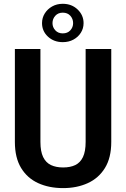

<svg xmlns="http://www.w3.org/2000/svg" viewBox="-20 -965 653 995"><path d="M423.8 -710.9H556.6V-229.5Q556.6 -147.5 523.9 -94.5Q491.2 -41.5 434.8 -15.9Q378.4 9.8 307.1 9.8Q234.4 9.8 178 -15.9Q121.6 -41.5 89.4 -94.5Q57.1 -147.5 57.1 -229.5V-710.9H189.5V-229.5Q189.5 -180.2 203.6 -151.1Q217.8 -122.1 244.1 -109.6Q270.5 -97.2 307.1 -97.2Q344.2 -97.2 370.1 -109.6Q396 -122.1 409.9 -151.1Q423.8 -180.2 423.8 -229.5ZM197.8 -845.2Q197.8 -872.6 211.9 -895.3Q226.1 -918 250.2 -931.6Q274.4 -945.3 305.2 -945.3Q351.6 -945.3 382.3 -915.8Q413.1 -886.2 413.1 -845.2Q413.1 -817.4 398.9 -795.2Q384.8 -772.9 360.6 -759.8Q336.4 -746.6 305.2 -746.6Q259.3 -746.6 228.5 -775.1Q197.8 -803.7 197.8 -845.2ZM252 -845.2Q252 -823.7 266.6 -807.9Q281.2 -792 305.2 -792Q330.1 -792 344.5 -807.9Q358.9 -823.7 358.9 -845.2Q358.9 -867.2 344.5 -883.3Q330.1 -899.4 305.2 -899.4Q281.2 -899.4 266.6 -883.3Q252 -867.2 252 -845.2Z"/></svg>

Font: Roboto SemiCondensed SemiBold
Style: Regular
Weight: 600
Width: 4
Designer: Christian Robertson
Foundry: Google
Version: Version 3.009; 2024